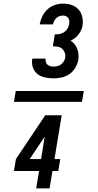

<svg xmlns="http://www.w3.org/2000/svg" viewBox="-20 -873 540 1061"><path d="M277 -440Q253 -440 229 -445Q205 -450 187.5 -463.5Q170 -477 162 -499.5Q154 -522 158 -546L159 -549H233L232 -548Q231 -538 233.5 -529.5Q236 -521 242.5 -515.5Q249 -510 258 -507.5Q267 -505 276 -505Q286 -505 297 -507.5Q308 -510 317 -517Q326 -524 332.5 -533.5Q339 -543 340 -554Q343 -568 338 -581.5Q333 -595 323.5 -603.5Q314 -612 300 -614.5Q286 -617 272 -617L283 -683Q296 -683 308.5 -685Q321 -687 333 -694.5Q345 -702 352.5 -714Q360 -726 362 -739Q364 -748 363 -757Q362 -766 357.5 -773Q353 -780 345 -783.5Q337 -787 328 -787Q318 -787 308 -783.5Q298 -780 291 -773Q284 -766 279 -756.5Q274 -747 273 -738H199Q203 -760 213.5 -782Q224 -804 241.5 -820.5Q259 -837 282 -845Q305 -853 328 -853Q353 -853 375.5 -845.5Q398 -838 413.5 -821Q429 -804 434.5 -780Q440 -756 436 -731Q434 -718 428 -705.5Q422 -693 413.5 -682Q405 -671 394 -662.5Q383 -654 370 -648Q383 -640 392 -629Q401 -618 406.5 -604Q412 -590 413.5 -574.5Q415 -559 413 -543Q409 -521 396.5 -499.5Q384 -478 364 -464Q344 -450 321.5 -445Q299 -440 277 -440ZM57 -310 67 -370H443L433 -310ZM180 168 196 72H57L68 6L230 -236H321L281 6H313L302 72H270L254 168ZM207 6 227 -118 144 6Z"/></svg>

Font: Iosevka SS18 Medium
Style: Italic
Weight: 500
Italic angle: -9°
Monospace: yes
Designer: Belleve Invis
Foundry: Belleve Invis
Version: Version 25.1.1; ttfautohint (v1.8.4)